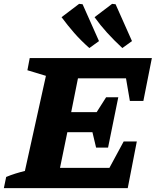

<svg xmlns="http://www.w3.org/2000/svg" viewBox="-39 -975 807 995"><path d="M-19 0 -7 -58Q17 -68 41 -75.5Q65 -83 90 -89L199 -582L103 -611L115 -674H748L704 -452H634L614 -569H365L330 -394H462L511 -471H574L521 -210H459L440 -290H310L272 -105H528L602 -242H670L623 0ZM424 -726Q379 -766 345 -805Q311 -844 280 -886L371 -955L389 -953L474 -762ZM595 -726Q551 -767 516 -805.5Q481 -844 451 -886L542 -955L560 -953L645 -762Z"/></svg>

Font: Piazzolla Thin Black
Style: Italic
Weight: 900
Italic angle: -11.3°
Version: Version 2.005